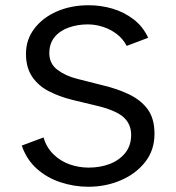

<svg xmlns="http://www.w3.org/2000/svg" viewBox="-20 -700 672 732"><path d="M316 12Q263 12 211 -5Q159 -22 120 -57Q81 -92 63 -145L146 -176Q157 -138 183.5 -112Q210 -86 245 -73.5Q280 -61 318 -61Q362 -61 398.5 -75Q435 -89 457.5 -117Q480 -145 480 -186Q480 -228 449.5 -254.5Q419 -281 340 -299L257 -319Q208 -331 167.5 -351.5Q127 -372 103 -407Q79 -442 79 -495Q79 -549 111 -591Q143 -633 197 -656.5Q251 -680 318 -680Q365 -680 409 -667Q453 -654 489 -626.5Q525 -599 545 -556L463 -525Q449 -552 425.5 -570Q402 -588 373 -597.5Q344 -607 315 -607Q276 -607 242 -595Q208 -583 188 -558.5Q168 -534 168 -497Q168 -457 199.5 -433.5Q231 -410 276 -399L363 -377Q424 -363 470.5 -341Q517 -319 543 -283.5Q569 -248 569 -190Q569 -128 534 -83Q499 -38 441.5 -13Q384 12 316 12Z"/></svg>

Font: Atkinson Hyperlegible Mono ExtraLight
Style: Regular
Weight: 400
Monospace: yes
Version: Version 2.001